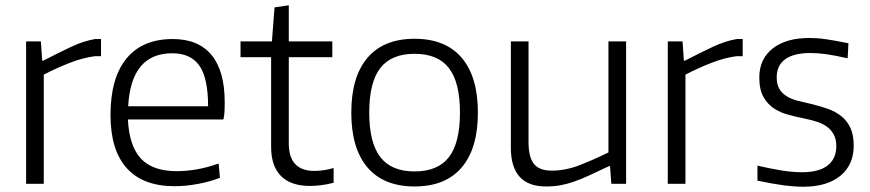

<svg xmlns="http://www.w3.org/2000/svg" viewBox="-20 -697 3300 728"><path d="M79 -540H135L140 -467H144Q204 -498 251 -520Q298 -542 341 -549H363V-484H340Q294 -478 244 -458.5Q194 -439 146 -414V0H79Z M642 9Q522 9 460.5 -59.5Q399 -128 399 -261Q399 -401 459.5 -475Q520 -549 635 -549Q732 -549 782 -488.5Q832 -428 832 -310Q832 -287 831 -271Q830 -255 827 -244H465Q470 -143 514.5 -95.5Q559 -48 650 -48Q687 -48 727 -55Q767 -62 809 -77L814 -23Q776 -8 730 0.5Q684 9 642 9ZM633 -495Q477 -495 466 -294H769Q769 -401 736 -448Q703 -495 633 -495Z M1155 8Q1083 8 1045.5 -29.5Q1008 -67 1008 -140V-480H892V-540H1011L1021 -669L1075 -677V-540H1240V-480H1075V-153Q1075 -49 1172 -49Q1188 -49 1206.5 -51.5Q1225 -54 1245 -60V-4Q1198 8 1155 8Z M1552 10Q1435 10 1373.5 -62Q1312 -134 1312 -270Q1312 -406 1373.5 -478Q1435 -550 1552 -550Q1669 -550 1730.5 -478Q1792 -406 1792 -270Q1792 -134 1730.5 -62Q1669 10 1552 10ZM1552 -47Q1640 -47 1682 -101Q1724 -155 1724 -270Q1724 -385 1682 -439Q1640 -493 1552 -493Q1464 -493 1422 -439Q1380 -385 1380 -270Q1380 -156 1422 -101.5Q1464 -47 1552 -47Z M2050 10Q1917 10 1917 -137V-540H1984V-159Q1984 -101 2004.5 -75.5Q2025 -50 2072 -50Q2124 -50 2177 -70.5Q2230 -91 2287 -119V-540H2354V0H2298L2293 -67H2289Q2247 -47 2215.5 -32.5Q2184 -18 2157 -8.5Q2130 1 2105 5.5Q2080 10 2050 10Z M2512 -540H2568L2573 -467H2577Q2637 -498 2684 -520Q2731 -542 2774 -549H2796V-484H2773Q2727 -478 2677 -458.5Q2627 -439 2579 -414V0H2512Z M3026 11Q2992 11 2953.5 6Q2915 1 2852 -12V-69Q2899 -58 2941.5 -51Q2984 -44 3022 -44Q3085 -44 3118 -69.5Q3151 -95 3151 -143Q3151 -168 3142 -185.5Q3133 -203 3117.5 -215Q3102 -227 3080 -234.5Q3058 -242 3033 -247Q3003 -253 2972 -261Q2941 -269 2916 -285Q2891 -301 2875 -329Q2859 -357 2859 -403Q2859 -473 2909.5 -513Q2960 -553 3049 -553Q3064 -553 3078.5 -552Q3093 -551 3110 -548.5Q3127 -546 3147.5 -542.5Q3168 -539 3197 -533L3194 -476Q3145 -487 3113 -491.5Q3081 -496 3053 -496Q2990 -496 2957.5 -472.5Q2925 -449 2925 -404Q2925 -377 2935 -360Q2945 -343 2963 -332Q2981 -321 3004.5 -315Q3028 -309 3055 -303Q3089 -295 3118.5 -284.5Q3148 -274 3170 -256.5Q3192 -239 3204.5 -212Q3217 -185 3217 -145Q3217 -72 3166.5 -30.5Q3116 11 3026 11Z"/></svg>

Font: Encode Sans Normal
Style: Light
Weight: 300
Designer: Pablo Impallari, Andres Torresi
Foundry: Pablo Impallari, Andres Torresi
Version: Version 1.000; ttfautohint (v1.00) -l 8 -r 50 -G 200 -x 14 -